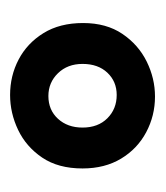

<svg xmlns="http://www.w3.org/2000/svg" viewBox="6 -716 320 371"><g transform="rotate(-90 165.5 -531.0)"><path d="M164 -391Q127 -391 95 -408Q63 -425 44 -456.5Q25 -488 25 -531Q25 -578 46 -609Q67 -640 99.5 -655.5Q132 -671 167 -671Q204 -671 235.5 -654.5Q267 -638 286.5 -606.5Q306 -575 306 -530Q306 -485 285 -454Q264 -423 231.5 -407Q199 -391 164 -391ZM167 -465Q193 -465 210 -483Q227 -501 227 -531Q227 -560 209 -578.5Q191 -597 165 -597Q138 -597 121 -578.5Q104 -560 104 -531Q104 -501 122 -483Q140 -465 167 -465Z"/></g></svg>

Font: Bricolage Grotesque 10pt Condensed Medium
Style: Regular
Weight: 500
Width: 3
Designer: Mathieu Triay
Foundry: Atelier Triay
Version: Version 1.000; ttfautohint (v1.8.4.7-5d5b);gftools[0.9.32]